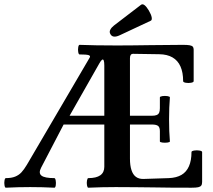

<svg xmlns="http://www.w3.org/2000/svg" viewBox="-24 -876 997 899"><path d="M3.4 -42Q29.8 -42 47.1 -49.1Q64.5 -56.2 76.4 -69.1Q88.4 -82 101.6 -104L396 -606.4Q400.9 -614.7 390.9 -617.9Q380.9 -621.1 348.6 -621.1Q344.2 -621.1 342.3 -632.3Q340.3 -643.6 342.3 -654.8Q344.2 -666 348.6 -666Q418.9 -663.1 524.4 -663.1Q563 -663.1 601.6 -663.6Q640.1 -664.1 678.7 -664.6Q755.9 -666 832.5 -666Q853 -666 863.8 -664.1Q874.5 -662.1 878.7 -657.5Q882.8 -652.8 882.8 -644V-496.1Q882.8 -490.7 870.4 -488.5Q857.9 -486.3 845.7 -488.5Q833.5 -490.7 833.5 -496.1Q833.5 -537.1 821 -564.9Q808.6 -592.8 783.7 -607.2Q758.8 -621.6 721.7 -622.1L599.6 -624Q591.8 -624 588.1 -618.9Q584.5 -613.8 584.5 -603V-132.8Q584.5 -101.1 591.6 -79.6Q598.6 -58.1 612.5 -47.9Q626.5 -37.6 647.5 -38.1L766.6 -42Q802.2 -43.5 825.7 -57.1Q849.1 -70.8 860.8 -97.7Q872.6 -124.5 872.6 -164.1Q872.6 -168.9 885 -171.1Q897.5 -173.3 909.9 -171.1Q922.4 -168.9 922.4 -164.1V-23.9Q922.4 -12.7 918.2 -7.1Q914.1 -1.5 903.8 0.7Q893.6 2.9 873.5 2.9Q829.1 2.9 784.7 2.7Q740.2 2.4 695.8 1.5Q651.4 1 606.7 0.5Q562 0 517.6 0Q453.6 0 389.6 2.9Q385.3 2.9 383.3 -8.3Q381.3 -19.5 383.3 -30.8Q385.3 -42 389.6 -42Q464.4 -42 464.4 -95.2V-569.3Q464.4 -585.9 461.7 -592.8Q459 -599.6 453.9 -596.2Q448.7 -592.8 441.4 -579.6L301.8 -334H686.5Q701.7 -334 709.7 -337.4Q717.8 -340.8 721.2 -348.4Q724.6 -356 724.6 -369.6V-419.9Q724.6 -424.3 736.3 -426Q748 -427.7 759.8 -426Q771.5 -424.3 771.5 -419.9Q767.6 -374.5 767.6 -316.9Q767.6 -259.3 771.5 -213.9Q771.5 -210 759.8 -208.5Q748 -207 736.3 -208.5Q724.6 -210 724.6 -213.9V-262.2Q724.6 -279.3 716.6 -286.1Q708.5 -293 686.5 -293H273.9L168.5 -90.8Q155.3 -65.4 170.2 -53.7Q185.1 -42 230.5 -42Q234.9 -42 236.8 -30.8Q238.8 -19.5 237.1 -8.3Q235.4 2.9 230.5 2.9Q174.3 0 117.2 0Q60.1 0 3.4 2.9Q-1 2.9 -2.9 -8.3Q-4.9 -19.5 -2.9 -30.8Q-1 -42 3.4 -42ZM493.2 -715.8Q486.8 -726.1 492.4 -736.8Q498 -747.6 509.3 -756.3L636.2 -853.5Q643.6 -858.9 652.8 -851.8Q662.1 -844.7 672.9 -826.7Q684.1 -807.6 686.3 -794.7Q688.5 -781.7 681.6 -778.8L536.6 -710.9Q521 -703.6 510 -704.6Q499 -705.6 493.2 -715.8Z"/></svg>

Font: Junicode Two Beta VF
Style: Regular
Weight: 400
Designer: Peter S. Baker
Foundry: Briery Creek Software
Version: Version 1.031 beta; ttfautohint (v1.8.1.43-b0c9)